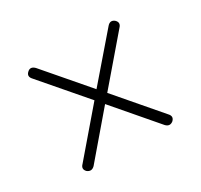

<svg xmlns="http://www.w3.org/2000/svg" viewBox="-91 -643 632 604"><g transform="rotate(-30 225.5 -341.0)"><path d="M69 -159Q56.5 -171.5 69.5 -184.5L202 -339L67 -496Q54 -510 68 -522Q80 -532.5 93.5 -519L225 -366L358 -520Q370 -533.5 383.5 -523Q397 -510.5 384 -497L248.5 -339L381.5 -184Q393.5 -171 381 -159Q367 -148 354.5 -161L225 -312L96 -161Q83 -148 69 -159Z"/></g></svg>

Font: Fraunces 72pt Soft Light
Style: Regular
Weight: 300
Version: Version 1.000;[b76b70a41]